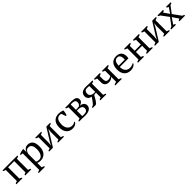

<svg xmlns="http://www.w3.org/2000/svg" viewBox="616 -2599 4885 4885"><g transform="rotate(-45 3058.5 -156.0)"><path d="M254 0H39V-25Q58 -36 74 -41.5Q90 -47 105 -49V-450Q84 -455 67 -461Q50 -467 39 -474V-500H572V-474Q559 -466 543 -459Q527 -452 506 -450V-49Q540 -43 572 -25V0H357V-25Q367 -32 380.5 -38Q394 -44 416 -49V-456H195V-49Q215 -43 229 -37Q243 -31 254 -25Z M642 0ZM864 200H642V175Q676 159 708 151V-442L642 -450V-476Q674 -490 707.5 -498.5Q741 -507 773 -512H798V-400H799Q819 -451 855 -481.5Q891 -512 949 -512Q1038 -512 1087 -453Q1136 -394 1136 -261Q1136 -198 1119.5 -147Q1103 -96 1072.5 -61Q1042 -26 998.5 -7Q955 12 902 12Q865 12 844 7.5Q823 3 798 -8V151Q814 153 830 158.5Q846 164 864 175ZM917 -450Q868 -450 839 -419Q810 -388 798 -334V-54Q816 -43 838.5 -37.5Q861 -32 897 -32Q930 -32 956.5 -49Q983 -66 1001.5 -97Q1020 -128 1030 -169.5Q1040 -211 1040 -261Q1040 -302 1033.5 -336.5Q1027 -371 1012.5 -396.5Q998 -422 974.5 -436Q951 -450 917 -450Z M1216 -500H1428V-474Q1417 -468 1402.5 -462Q1388 -456 1368 -450V-176L1357 -83H1362L1401 -158L1615 -500H1750V-474Q1718 -456 1684 -450V-49Q1703 -44 1720 -38.5Q1737 -33 1750 -25V0H1538V-25Q1566 -41 1598 -49V-335L1608 -414H1603L1565 -339L1353 0H1216V-25Q1233 -33 1249 -38.5Q1265 -44 1282 -49V-450Q1243 -456 1216 -474Z M1830 0ZM2216 -70Q2198 -35 2157.5 -11.5Q2117 12 2063 12Q2004 12 1960.5 -6.5Q1917 -25 1888 -59.5Q1859 -94 1844.5 -142.5Q1830 -191 1830 -250Q1830 -377 1892 -444.5Q1954 -512 2061 -512Q2110 -512 2148.5 -503.5Q2187 -495 2214 -481Q2211 -448 2203 -407Q2195 -366 2183 -339H2156L2114 -458Q2107 -463 2098 -465.5Q2089 -468 2068 -468Q2000 -468 1963 -418.5Q1926 -369 1926 -251Q1926 -213 1936.5 -177Q1947 -141 1968.5 -112.5Q1990 -84 2022.5 -67Q2055 -50 2098 -50Q2133 -50 2159 -60Q2185 -70 2203 -84Z M2736 -146Q2736 -106 2718 -77.5Q2700 -49 2669.5 -31Q2639 -13 2599 -4.5Q2559 4 2515 4Q2483 4 2464 3.5Q2445 3 2432 2Q2419 1 2410 0.5Q2401 0 2390 0H2294V-25Q2325 -41 2360 -49V-450Q2322 -457 2294 -474V-500H2384Q2408 -500 2425 -500.5Q2442 -501 2457 -502Q2472 -503 2487 -503.5Q2502 -504 2520 -504Q2608 -504 2657 -477.5Q2706 -451 2706 -385Q2706 -361 2696 -342Q2686 -323 2670 -309Q2654 -295 2634 -285.5Q2614 -276 2595 -272Q2623 -270 2648.5 -261Q2674 -252 2693.5 -236.5Q2713 -221 2724.5 -198.5Q2736 -176 2736 -146ZM2450 -43Q2464 -40 2485.5 -40Q2507 -40 2521 -40Q2580 -40 2609 -65.5Q2638 -91 2638 -138Q2638 -187 2603 -211.5Q2568 -236 2513 -236H2450ZM2450 -266 2561 -276Q2579 -285 2597.5 -309.5Q2616 -334 2616 -374Q2616 -423 2586.5 -441.5Q2557 -460 2500 -460Q2489 -460 2475 -459.5Q2461 -459 2450 -456Z M2847 -353Q2847 -387 2858 -415Q2869 -443 2892.5 -463Q2916 -483 2952.5 -494.5Q2989 -506 3041 -506Q3053 -506 3074.5 -505Q3096 -504 3120 -503Q3144 -502 3166.5 -501Q3189 -500 3202 -500H3274V-474Q3266 -467 3251.5 -461Q3237 -455 3208 -450V-49Q3245 -38 3274 -25V0H3059V-25Q3072 -33 3086.5 -38.5Q3101 -44 3118 -49V-218L3045 -208Q3024 -173 2998 -123.5Q2972 -74 2927 -23L2896 0H2783V-25L2839 -49Q2884 -96 2915 -142Q2946 -188 2971 -220Q2948 -224 2926 -233.5Q2904 -243 2886.5 -259.5Q2869 -276 2858 -299Q2847 -322 2847 -353ZM3118 -456Q3105 -458 3084.5 -460Q3064 -462 3050 -462Q2988 -463 2964.5 -433.5Q2941 -404 2941 -356Q2941 -307 2977.5 -275.5Q3014 -244 3091 -244H3118Z M3328 -500H3543V-474Q3533 -467 3518 -460.5Q3503 -454 3484 -450V-330Q3484 -283 3504 -254.5Q3524 -226 3571 -226Q3599 -226 3625.5 -234.5Q3652 -243 3676 -257V-450Q3646 -456 3617 -474V-500H3832V-474Q3805 -457 3766 -450V-49Q3786 -44 3802 -38.5Q3818 -33 3832 -25V0H3596V-25Q3637 -42 3676 -49V-228Q3652 -202 3619 -185.5Q3586 -169 3536 -169Q3468 -169 3431 -207Q3394 -245 3394 -310V-450Q3356 -457 3328 -474Z M3912 0ZM4317 -70Q4309 -53 4292 -38Q4275 -23 4253 -12Q4231 -1 4205 5.5Q4179 12 4152 12Q4093 12 4048 -6.5Q4003 -25 3973 -59.5Q3943 -94 3927.5 -142Q3912 -190 3912 -250Q3912 -378 3971 -445Q4030 -512 4138 -512Q4173 -512 4207 -502.5Q4241 -493 4267.5 -471Q4294 -449 4310.5 -412.5Q4327 -376 4327 -322Q4327 -305 4325.5 -287.5Q4324 -270 4320 -250H4008Q4008 -208 4018.5 -171.5Q4029 -135 4050 -108Q4071 -81 4103 -65.5Q4135 -50 4178 -50Q4213 -50 4249 -60Q4285 -70 4303 -86ZM4134 -468Q4077 -468 4047 -429.5Q4017 -391 4011 -294H4231Q4232 -303 4232.5 -311.5Q4233 -320 4233 -328Q4233 -392 4209 -430Q4185 -468 4134 -468Z M4628 0H4413V-25Q4427 -33 4444 -38.5Q4461 -44 4479 -49V-450Q4461 -455 4444 -460.5Q4427 -466 4413 -474V-500H4628V-474Q4605 -460 4569 -450V-275H4791V-450Q4756 -456 4731 -474V-500H4947V-474Q4920 -457 4881 -450V-49Q4899 -45 4916 -40Q4933 -35 4947 -25V0H4731V-25Q4756 -43 4791 -49V-231H4569V-49Q4589 -45 4603 -39Q4617 -33 4628 -25Z M5025 -500H5237V-474Q5226 -468 5211.5 -462Q5197 -456 5177 -450V-176L5166 -83H5171L5210 -158L5424 -500H5559V-474Q5527 -456 5493 -450V-49Q5512 -44 5529 -38.5Q5546 -33 5559 -25V0H5347V-25Q5375 -41 5407 -49V-335L5417 -414H5412L5374 -339L5162 0H5025V-25Q5042 -33 5058 -38.5Q5074 -44 5091 -49V-450Q5052 -456 5025 -474Z M5608 0ZM5896 -268 6054 -49Q6068 -44 6081.5 -38.5Q6095 -33 6107 -25V0H5902V-24Q5916 -32 5928 -38.5Q5940 -45 5952 -49L5841 -213L5729 -49Q5743 -44 5755 -38Q5767 -32 5779 -25V0H5608V-25Q5636 -42 5664 -49L5813 -248L5663 -450Q5649 -455 5637.5 -460.5Q5626 -466 5614 -474V-500H5815V-475Q5803 -467 5791.5 -460.5Q5780 -454 5766 -450L5870 -300L5972 -450Q5938 -461 5922 -474V-500H6089V-474Q6070 -461 6033 -450Z"/></g></svg>

Font: PT Serif
Style: Regular
Weight: 400
Designer: A.Korolkova, O.Umpeleva, V.Yefimov
Foundry: ParaType Ltd
Version: Version 1.000W OFL; ttfautohint (v1.6)